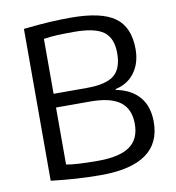

<svg xmlns="http://www.w3.org/2000/svg" viewBox="-84 -824 833 909"><g transform="rotate(-10 332.5 -369.5)"><path d="M328 10Q215 10 89 -5V-735Q161 -743 213.5 -746Q266 -749 316 -749Q463 -749 528 -702Q593 -655 593 -549Q593 -483 560 -437.5Q527 -392 467 -379V-375Q540 -361 579 -315.5Q618 -270 618 -195Q618 10 328 10ZM327 -59Q430 -59 479 -93.5Q528 -128 528 -201Q528 -273 482 -307.5Q436 -342 339 -342H174V-68Q220 -59 327 -59ZM334 -408Q426 -408 465 -439.5Q504 -471 504 -545Q504 -618 462 -649Q420 -680 320 -680Q275 -680 240 -678.5Q205 -677 174 -672V-408Z"/></g></svg>

Font: Encode Sans Normal
Style: Regular
Weight: 400
Designer: Pablo Impallari, Andres Torresi
Foundry: Pablo Impallari, Andres Torresi
Version: Version 1.000; ttfautohint (v1.00) -l 8 -r 50 -G 200 -x 14 -